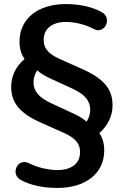

<svg xmlns="http://www.w3.org/2000/svg" viewBox="-20 -735 609 945"><path d="M263 190C400 190 493 120 493 5C493 -30 484 -58 469 -80C510 -116 534 -163 534 -217C534 -291 497 -343 396 -390L271 -446C213 -473 195 -500 195 -539C195 -595 239 -627 304 -627C350 -627 402 -614 442 -592C496 -564 533 -645 483 -674C435 -701 373 -715 304 -715C169 -715 76 -645 76 -530C76 -495 85 -467 101 -445C59 -409 35 -362 35 -308C35 -234 72 -182 173 -135L299 -79C356 -52 374 -25 374 14C374 71 330 102 263 102C217 102 162 89 122 68C66 41 30 121 81 150C129 177 193 190 263 190ZM145 -330C145 -351 151 -371 163 -389C179 -375 199 -362 225 -350L334 -300C400 -270 424 -237 424 -195C424 -174 418 -154 406 -136C391 -150 370 -163 344 -175L236 -225C169 -255 145 -288 145 -330Z"/></svg>

Font: SN Pro SemiBold
Style: Regular
Weight: 600
Designer: Tobias Whetton
Foundry: Supernotes
Version: Version 1.003;Glyphs 3.3 (3324)